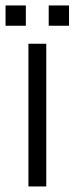

<svg xmlns="http://www.w3.org/2000/svg" viewBox="-22 -673 269 693"><path d="M-2 -580.1V-653.3H71.3V-580.1ZM153.8 -580.1V-653.3H227.1V-580.1ZM80.6 0V-515.1H145V0Z"/></svg>

Font: News Cycle
Style: Regular
Weight: 500
Version: Version 0.5.2